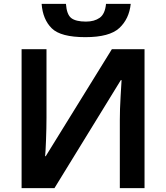

<svg xmlns="http://www.w3.org/2000/svg" viewBox="-20 -967 854 987"><path d="M91 -714V0H260L601 -555H605Q604 -538 600 -471.5Q596 -405 596 -350V0H723V-714H555L215 -164H212Q214 -180 216.5 -245.5Q219 -311 219 -361V-714ZM652 -947H525Q520 -895 492.5 -875.5Q465 -856 422 -856Q370 -856 346.5 -874Q323 -892 319 -947H194Q200 -867 246 -821.5Q292 -776 419 -776Q543 -776 593.5 -823Q644 -870 652 -947Z"/></svg>

Font: Noto Sans UI
Style: Bold
Weight: 700
Designer: Monotype Design Team
Foundry: Monotype Imaging Inc.
Version: Version 1.901